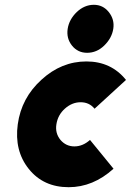

<svg xmlns="http://www.w3.org/2000/svg" viewBox="-20 -768 545 800"><path d="M452 -648Q458 -687 433 -718Q409 -748 371 -748Q332 -748 300 -718Q268 -687 262 -648Q256 -608 280 -578Q304 -548 343 -548Q383 -548 414 -578Q446 -609 452 -648ZM340 -512Q236 -512 153 -436Q69 -360 54 -250Q39 -140 100 -64Q161 12 266 12Q368 12 453 -65L355 -185Q325 -158 290 -158Q255 -158 232 -185Q209 -213 215 -250Q221 -289 250 -315Q280 -342 316 -342Q352 -342 374 -315L505 -435Q443 -512 340 -512Z"/></svg>

Font: Unageo
Style: Black-Italic
Weight: 900
Designer: Richard Sepsi
Foundry: Richard Sepsi
Version: Version 2.000